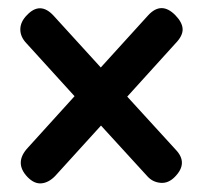

<svg xmlns="http://www.w3.org/2000/svg" viewBox="-20 -572 486 461"><path d="M46 -147Q13 -181.5 47.5 -218L159 -341L44 -467.5Q28.5 -483.5 28.8 -501.8Q29 -520 45 -536Q76.5 -569 108.5 -534.5L222 -410L336 -535.5Q367.5 -569.5 401 -535.5Q418 -518 418.5 -502Q419 -486 401.5 -468L285.5 -340L402 -212.5Q432.5 -180.5 400 -147.5Q384.5 -131.5 365.8 -133Q347 -134.5 334.5 -148L222.5 -270.5L112.5 -149.5Q97 -133.5 79.8 -131.8Q62.5 -130 46 -147Z"/></svg>

Font: Fraunces 144pt SuperSoft
Style: Bold
Weight: 700
Version: Version 1.000;[b76b70a41]